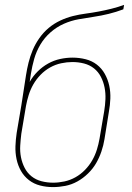

<svg xmlns="http://www.w3.org/2000/svg" viewBox="-20 -755 540 783"><path d="M196 8Q169 8 143.5 1.5Q118 -5 98 -20.5Q78 -36 65.5 -58Q53 -80 47.5 -106Q42 -132 43 -159Q44 -186 48 -213L67 -325Q72 -356 76.5 -386.5Q81 -417 86 -448Q90 -474 96.5 -500Q103 -526 113.5 -551Q124 -576 140.5 -599.5Q157 -623 178.5 -641Q200 -659 225.5 -671Q251 -683 277 -689.5Q303 -696 329.5 -699.5Q356 -703 382.5 -708Q409 -713 435 -719.5Q461 -726 486 -735L483 -717Q454 -706 423.5 -698.5Q393 -691 362.5 -686.5Q332 -682 301 -676.5Q270 -671 240.5 -658Q211 -645 186 -623Q161 -601 144.5 -573Q128 -545 119.5 -515Q111 -485 106 -454Q105 -446 103.5 -437.5Q102 -429 101 -421Q114 -444 133.5 -463.5Q153 -483 176.5 -496Q200 -509 225.5 -514.5Q251 -520 276 -520Q303 -520 329 -513.5Q355 -507 375 -491.5Q395 -476 407.5 -453.5Q420 -431 425.5 -405.5Q431 -380 430 -353Q429 -326 424 -299L406 -187Q402 -162 393.5 -137Q385 -112 372 -89.5Q359 -67 339 -47.5Q319 -28 295.5 -15Q272 -2 246.5 3Q221 8 196 8ZM197 -10Q219 -10 242.5 -15Q266 -20 287.5 -32Q309 -44 326.5 -62Q344 -80 356 -101Q368 -122 375 -144.5Q382 -167 386 -190L405 -302Q409 -326 410 -350.5Q411 -375 406.5 -398Q402 -421 391.5 -441.5Q381 -462 363.5 -476Q346 -490 323 -496Q300 -502 275 -502Q253 -502 229.5 -497Q206 -492 184.5 -480Q163 -468 145.5 -450Q128 -432 116 -411Q104 -390 97 -367.5Q90 -345 86 -323L67 -210Q64 -186 62.5 -161.5Q61 -137 65.5 -114Q70 -91 80.5 -70.5Q91 -50 108.5 -36Q126 -22 149 -16Q172 -10 197 -10Z"/></svg>

Font: Iosevka Curly Slab Thin
Style: Italic
Weight: 100
Italic angle: -9°
Monospace: yes
Designer: Belleve Invis
Foundry: Belleve Invis
Version: Version 22.1.2; ttfautohint (v1.8.4)